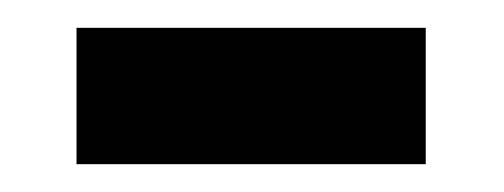

<svg xmlns="http://www.w3.org/2000/svg" viewBox="-20 -337 362 138"><path d="M286 -317H35V-219H286Z"/></svg>

Font: OpenSansMMV
Style: Semibold
Weight: 600
Designer: Steve Matteson
Foundry: Ascender Corporation
Version: Version 6.000